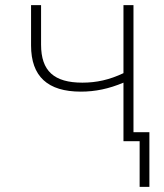

<svg xmlns="http://www.w3.org/2000/svg" viewBox="-20 -550 640 748"><path d="M461 0H524V178H562V-35H500V-530H461V-265C406 -239 356 -228 301 -228C191 -228 140 -273 140 -376V-530H101V-373C101 -252 166 -193 295 -193C351 -193 404 -204 461 -228Z"/></svg>

Font: Noto Sans Mono ExtraLight
Style: Regular
Weight: 200
Designer: Monotype Design Team
Foundry: Monotype Imaging Inc.
Version: Version 2.014